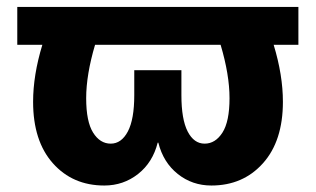

<svg xmlns="http://www.w3.org/2000/svg" viewBox="-20 -540 935 569"><path d="M31.2 -407.2V-519.5H864.3V-407.2H791Q818.4 -317.4 818.4 -238.3Q818.4 -122.1 759.3 -56.2Q700.2 9.8 606.4 9.8Q549.8 9.8 506.8 -24.4Q463.9 -58.6 449.2 -117.2H447.3Q432.6 -58.6 389.2 -24.4Q345.7 9.8 289.1 9.8Q195.3 9.8 136.7 -56.2Q78.1 -122.1 78.1 -238.3Q78.1 -317.4 105.5 -407.2ZM377.9 -257.8V-332H517.6V-257.8Q517.6 -186.5 536.1 -150.4Q554.7 -114.3 586.4 -114.3Q618.2 -114.3 639.2 -147Q660.2 -179.7 660.2 -249Q660.2 -318.4 633.8 -407.2H261.7Q235.4 -318.4 235.4 -249Q235.4 -179.7 255.9 -147Q276.4 -114.3 308.1 -114.3Q339.8 -114.3 358.9 -150.4Q377.9 -186.5 377.9 -257.8Z"/></svg>

Font: GenEi M Gothic v2 Heavy
Style: Regular
Weight: 800
Version: Version 2.0